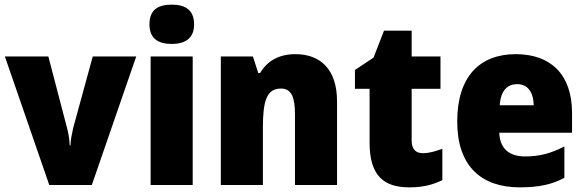

<svg xmlns="http://www.w3.org/2000/svg" viewBox="-20 -796 2517 826"><path d="M192 0H375L566 -553H379L295 -246C290 -224 284 -196 283 -170H280C279 -198 273 -230 268 -247L188 -553H1Z M719 -776C661 -776 623 -755 623 -691C623 -629 662 -607 719 -607C774 -607 815 -629 815 -691C815 -755 775 -776 719 -776ZM809 -553H628V0H809Z M1251 -563C1180 -563 1130 -534 1099 -482H1091L1068 -553H930V0H1111V-246C1111 -362 1127 -415 1189 -415C1234 -415 1249 -377 1249 -304V0H1430V-360C1430 -497 1359 -563 1251 -563Z M1799 -137C1768 -137 1751 -155 1751 -191V-414H1875V-553H1751V-664H1632L1587 -548L1507 -495V-414H1570V-182C1570 -39 1632 10 1741 10C1803 10 1843 -2 1883 -21V-156C1853 -145 1827 -137 1799 -137Z M2199 -563C2044 -563 1947 -467 1947 -273C1947 -81 2051 10 2216 10C2300 10 2356 -3 2408 -31V-166C2350 -136 2301 -123 2239 -123C2166 -123 2130 -161 2128 -225H2441V-310C2441 -476 2349 -563 2199 -563ZM2205 -434C2250 -434 2275 -400 2276 -343H2130C2134 -408 2164 -434 2205 -434Z"/></svg>

Font: Noto Sans Thai Looped SemiCondensed Black
Style: Regular
Weight: 900
Width: 4
Designer: Sasikarn Vongin, Ben Mitchell
Foundry: The Fontpad Ltd
Version: Version 1.001